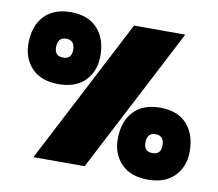

<svg xmlns="http://www.w3.org/2000/svg" viewBox="-75 -742 957 841"><g transform="rotate(10 404.0 -322.0)"><path d="M175 -334Q98 -334 56.5 -377Q15 -420 15 -487Q15 -564 56.5 -609Q98 -654 175 -654Q252 -654 293.5 -609Q335 -564 335 -487Q335 -420 293.5 -377Q252 -334 175 -334ZM123 0 457 -644H685L351 0ZM175 -452Q213 -452 213 -492Q213 -536 175 -536Q137 -536 137 -492Q137 -452 175 -452ZM633 10Q556 10 514.5 -33Q473 -76 473 -143Q473 -220 514.5 -265Q556 -310 633 -310Q710 -310 751.5 -265Q793 -220 793 -143Q793 -76 751.5 -33Q710 10 633 10ZM633 -108Q671 -108 671 -148Q671 -192 633 -192Q595 -192 595 -148Q595 -108 633 -108Z"/></g></svg>

Font: Boz Display
Style: Regular
Weight: 900
Version: Version 2.000; ttfautohint (v1.8.3)